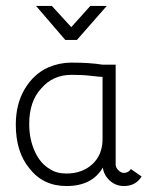

<svg xmlns="http://www.w3.org/2000/svg" viewBox="-20 -616 530 644"><path d="M238 -482H199L101 -596H154L219 -525L283 -596H338ZM368 -64Q368 -54 377 -45Q386 -36 396 -36Q410 -36 419 -49L455 -24Q435 8 396 8Q368 8 348 -10.5Q328 -29 325 -54Q289 8 203 8Q124 8 78 -52Q33 -107 33 -198Q33 -267 63 -317.5Q93 -368 142 -390Q180 -406 219 -406Q283 -406 324 -399H368ZM203 -34Q256 -34 290 -65.5Q324 -97 324 -150V-358Q316 -358 282 -362Q257 -365 220 -365Q157 -365 118 -319Q78 -276 78 -200Q78 -149 97 -107.5Q116 -66 149 -48Q170 -34 203 -34Z"/></svg>

Font: Bhavuka
Style: Regular
Weight: 400
Version: 2.94.0; ttfautohint (v1.2) -l 7 -r 28 -G 50 -x 13 -D deva -f